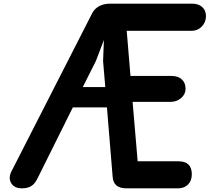

<svg xmlns="http://www.w3.org/2000/svg" viewBox="-20 -1024 1140 1044"><path d="M99 0Q58 0 41 -28Q24 -56 42.5 -92.5L481 -951.5Q493.5 -976.5 518.8 -990.2Q544 -1004 577 -1004H1026Q1059.5 -1004 1079.8 -985.5Q1100 -967 1100 -936Q1100 -903.5 1077.5 -880Q1055 -856.5 1023 -856.5H669L689.5 -611H913.5Q948.5 -611 968.8 -592.2Q989 -573.5 989 -541.5Q989 -511.5 965 -490.8Q941 -470 906 -470H701L728.5 -147H950.5Q1023 -147 1023 -76.5Q1023 -41.5 1002.5 -20.8Q982 0 948 0H666Q597 0 592.5 -62.5L561.5 -440H376L182 -50Q168 -23 149 -11.5Q130 0 99 0ZM430 -550.5H552.5L540.5 -691.5L545 -806.5L501.5 -692.5Z"/></svg>

Font: Edu NSW ACT Hand
Style: Regular
Weight: 400
Designer: Tina and Corey Anderson, Eben Sorkin, Mirko Velimirovic
Foundry: Sorkin Type Co.
Version: Version 2.000